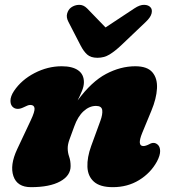

<svg xmlns="http://www.w3.org/2000/svg" viewBox="-20 -759 706 794"><path d="M36 -314Q23.5 -322.5 23.2 -341.5Q23 -360.5 38 -383Q69 -429 123.2 -457Q177.5 -485 235 -485Q279.5 -485 303.2 -468.2Q327 -451.5 327 -419Q327 -402.5 319.2 -383.5Q311.5 -364.5 301 -343.5Q358.5 -421.5 418.5 -453.2Q478.5 -485 539.5 -485Q589 -485 610.2 -460Q631.5 -435 629.2 -393.2Q627 -351.5 606 -301L568 -209Q546 -155 573 -155Q582.5 -155 598 -163Q617 -174 632 -161Q642 -152.5 642.2 -134.5Q642.5 -116.5 629 -91Q603 -43.5 555.2 -14.2Q507.5 15 446.5 15Q393.5 15 368.2 -7.8Q343 -30.5 341.5 -69.2Q340 -108 357 -155L395 -259Q405 -286 402.8 -303.5Q400.5 -321 377 -321Q349.5 -321 325.5 -299Q301.5 -277 287 -236Q273.5 -200 266.8 -180.8Q260 -161.5 260 -146Q260 -128 266 -111Q272 -94 272 -72Q272 -32.5 228.8 -8.8Q185.5 15 108 15Q51 15 35.5 -30.5Q20 -76 51 -142L107 -261Q124.5 -298 122.8 -311.5Q121 -325 105.5 -325Q99 -325 92.8 -322.2Q86.5 -319.5 77 -315Q63.5 -308.5 53.2 -308.8Q43 -309 36 -314ZM481 -571.5Q455 -547 432.8 -533.5Q410.5 -520 383 -520Q355.5 -520 340.5 -533.5Q325.5 -547 313 -571.5L263 -668.5Q253 -687.5 257.8 -703.5Q262.5 -719.5 274 -728Q288.5 -738.5 306.8 -739Q325 -739.5 340 -724.5L416.5 -645.5L536 -724.5Q558.5 -739.5 576.5 -739Q594.5 -738.5 603 -728Q610.5 -719.5 606.8 -703.5Q603 -687.5 583 -668.5Z"/></svg>

Font: Fraunces 9pt SuperSoft Black
Style: Italic
Weight: 900
Italic angle: -16°
Version: Version 1.000;[0bf87f6ff]